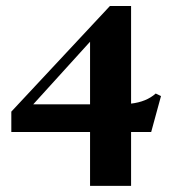

<svg xmlns="http://www.w3.org/2000/svg" viewBox="-20 -624 565 636"><path d="M17.5 -186.7V-254.2L344.2 -604.2H414.2V-280.8Q465 -286.7 495.8 -314.2L513.3 -305.8L480.8 -186.7H414.2V-8.3H278.3V-186.7ZM90 -278.3H278.3V-485.8Z"/></svg>

Font: Manufacturing Consent
Style: Regular
Weight: 400
Version: Version 3.000; ttfautohint (v1.8.4.7-5d5b)